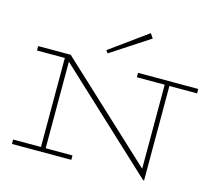

<svg xmlns="http://www.w3.org/2000/svg" viewBox="-130 -1131 1457 1300"><g transform="rotate(15 598.0 -480.5)"><path d="M978 7 233 -686H285L952 -66V-669H985V7ZM57 0V-31H473V0ZM252 -15V-686H285V-15ZM57 -655V-686H285V-655ZM757 -655V-686H1179V-655ZM524 -760 510 -779 771 -968 793 -936Z"/></g></svg>

Font: BioRhyme SemiExpanded ExtraLight
Style: Regular
Weight: 250
Width: 6
Designer: Aoife Mooney
Foundry: Aoife Mooney Type
Version: Version 1.600;gftools[0.9.33]